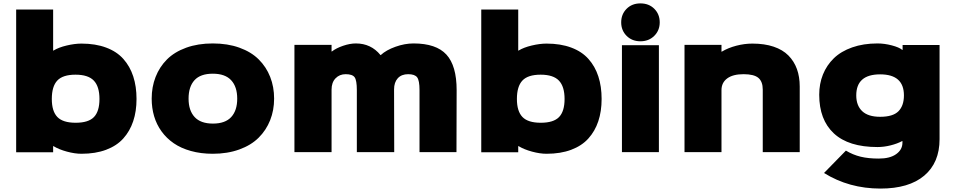

<svg xmlns="http://www.w3.org/2000/svg" viewBox="-20 -896 5629 1131"><path d="M565.9 -313Q565.9 -386.2 532.7 -421.1Q499.5 -456.1 424.8 -456.1Q350.1 -456.1 317.6 -421.6Q285.2 -387.2 285.2 -313Q285.2 -240.7 317.9 -206.8Q350.6 -172.9 425.8 -172.9Q501 -172.9 533.4 -206.5Q565.9 -240.2 565.9 -313ZM784.2 -313Q784.2 -240.2 764.6 -181.9Q745.1 -123.5 706.3 -80.3Q667.5 -37.1 605 -13.7Q542.5 9.8 460 9.8Q420.9 9.8 374 -2.9Q327.1 -15.6 294.9 -35.2H293V1H75.2V-839.8H293V-598.1H294.9Q325.2 -616.7 372.6 -627.9Q419.9 -639.2 460 -639.2Q542.5 -639.2 605.2 -615.7Q668 -592.3 706.8 -548.6Q745.6 -504.9 764.9 -445.8Q784.2 -386.7 784.2 -313Z M1090.8 -314.9Q1090.8 -245.1 1126.5 -206.5Q1162.1 -168 1234.4 -168Q1306.6 -168 1342 -206.5Q1377.4 -245.1 1377.4 -314.9Q1377.4 -384.8 1341.8 -423.3Q1306.2 -461.9 1233.4 -461.9Q1160.6 -461.9 1125.7 -423.6Q1090.8 -385.3 1090.8 -314.9ZM1594.7 -314.9Q1594.7 -246.6 1571.3 -187.7Q1547.9 -128.9 1503.4 -84.7Q1459 -40.5 1389.4 -15.4Q1319.8 9.8 1233.4 9.8Q1163.1 9.8 1104.5 -6.6Q1045.9 -22.9 1003.4 -52.2Q960.9 -81.5 931.6 -122.1Q902.3 -162.6 887.9 -211.2Q873.5 -259.8 873.5 -314.9Q873.5 -383.8 896.5 -442.6Q919.4 -501.5 963.4 -545.7Q1007.3 -589.8 1076.7 -615Q1146 -640.1 1233.4 -640.1Q1320.8 -640.1 1390.1 -615.2Q1459.5 -590.3 1503.9 -546.1Q1548.3 -502 1571.5 -443.1Q1594.7 -384.3 1594.7 -314.9Z M2669.9 -365.2 2668.9 0H2451.2V-365.2Q2451.2 -421.4 2437.5 -440.2Q2423.8 -459 2384.3 -459Q2345.2 -459 2323.2 -435.1Q2301.3 -411.1 2301.3 -369.1L2302.2 0H2082V-365.2Q2082 -422.4 2069.1 -440.7Q2056.2 -459 2016.1 -459Q1980 -459 1956.5 -434.6Q1933.1 -410.2 1933.1 -368.2V0H1714.4V-631.8H1933.1V-592.8H1935.1Q1960 -612.3 2000.7 -626.2Q2041.5 -640.1 2076.2 -640.1Q2165.5 -640.1 2221.2 -571.8H2223.1Q2254.9 -601.1 2309.6 -620.6Q2364.3 -640.1 2416 -640.1Q2549.3 -640.1 2609.6 -574.5Q2669.9 -508.8 2669.9 -365.2Z M3305.7 -313Q3305.7 -386.2 3272.5 -421.1Q3239.3 -456.1 3164.6 -456.1Q3089.8 -456.1 3057.4 -421.6Q3024.9 -387.2 3024.9 -313Q3024.9 -240.7 3057.6 -206.8Q3090.3 -172.9 3165.5 -172.9Q3240.7 -172.9 3273.2 -206.5Q3305.7 -240.2 3305.7 -313ZM3523.9 -313Q3523.9 -240.2 3504.4 -181.9Q3484.9 -123.5 3446 -80.3Q3407.2 -37.1 3344.7 -13.7Q3282.2 9.8 3199.7 9.8Q3160.6 9.8 3113.8 -2.9Q3066.9 -15.6 3034.7 -35.2H3032.7V1H2814.9V-839.8H3032.7V-598.1H3034.7Q3064.9 -616.7 3112.3 -627.9Q3159.7 -639.2 3199.7 -639.2Q3282.2 -639.2 3345 -615.7Q3407.7 -592.3 3446.5 -548.6Q3485.4 -504.9 3504.6 -445.8Q3523.9 -386.7 3523.9 -313Z M3861.3 -629.9V0H3643.6V-629.9ZM3866.2 -764.2Q3866.2 -716.8 3834 -684.8Q3801.8 -652.8 3752.4 -652.8Q3703.1 -652.8 3671.1 -684.8Q3639.2 -716.8 3639.2 -764.2Q3639.2 -812 3670.9 -844Q3702.6 -876 3752.4 -876Q3802.7 -876 3834.5 -844Q3866.2 -812 3866.2 -764.2Z M4690.9 -386.2V0H4473.1V-368.2Q4473.1 -415.5 4447.3 -437.3Q4421.4 -459 4359.9 -459Q4297.4 -459 4263.7 -434.1Q4230 -409.2 4230 -365.2V0H4012.2V-631.8H4230V-591.8H4231.9Q4269.5 -614.3 4317.4 -626.7Q4365.2 -639.2 4412.1 -639.2Q4483.4 -639.2 4537.1 -621.1Q4590.8 -603 4624.3 -569.1Q4657.7 -535.2 4674.3 -489.5Q4690.9 -443.8 4690.9 -386.2Z M5304.7 -334Q5304.7 -458 5164.6 -458Q5023.9 -458 5023.9 -334Q5023.9 -274.4 5058.8 -241.2Q5093.8 -208 5164.6 -208Q5240.2 -208 5272.5 -240.7Q5304.7 -273.4 5304.7 -334ZM5296.9 -630.9H5514.6V-76.2Q5514.6 62.5 5424.3 138.7Q5334 214.8 5166.5 214.8Q4981.4 214.8 4834 123L4962.9 -8.8Q5004.4 16.1 5049.8 27.1Q5095.2 38.1 5156.7 38.1Q5222.7 38.1 5259.3 11.7Q5295.9 -14.6 5295.9 -55.2V-64.9H5293.9Q5266.1 -49.8 5226.6 -39.8Q5187 -29.8 5148.9 -29.8Q4978.5 -29.8 4892.1 -110.1Q4805.7 -190.4 4805.7 -337.9Q4805.7 -402.3 4827.6 -457Q4849.6 -511.7 4891.8 -552.7Q4934.1 -593.8 5000 -616.9Q5065.9 -640.1 5148.9 -640.1Q5189.5 -640.1 5233.2 -628.7Q5276.9 -617.2 5294.9 -602.1H5296.9Z"/></svg>

Font: Sinkin Sans 900 X Black
Style: Regular
Weight: 950
Designer: Keith Bates
Foundry: K-Type
Version: Sinkin Sans (version 1.0)  by Keith Bates   •   © 2014   www